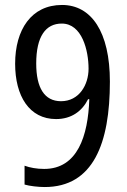

<svg xmlns="http://www.w3.org/2000/svg" viewBox="-20 -744 512 774"><path d="M423 -415C423 -616 348 -724 230 -724C106 -724 41 -624 41 -487C41 -357 98 -264 206 -264C268 -264 311 -296 335 -344H340C335 -197 293 -63 158 -63C128 -63 101 -68 79 -76V0C99 6 135 10 160 10C356 10 423 -166 423 -415ZM229 -649C311 -649 337 -540 337 -467C337 -402 299 -336 226 -336C159 -336 126 -390 126 -488C126 -597 164 -649 229 -649Z"/></svg>

Font: Noto Sans Khmer Condensed
Style: Regular
Weight: 400
Width: 3
Designer: Danh Hong and the Monotype Design Team
Foundry: Monotype Imaging Inc.
Version: Version 2.004